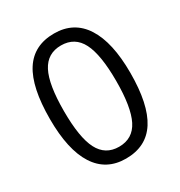

<svg xmlns="http://www.w3.org/2000/svg" viewBox="-173 -846 918 977"><g transform="rotate(-30 286.0 -357.5)"><path d="M522 -357.9Q522 -172.9 463.6 -81.5Q405.3 9.8 285.2 9.8Q169.9 9.8 109.9 -83.7Q49.8 -177.2 49.8 -357.9Q49.8 -544.4 107.9 -634.8Q166 -725.1 285.2 -725.1Q401.4 -725.1 461.7 -630.9Q522 -536.6 522 -357.9ZM131.8 -357.9Q131.8 -202.1 168.5 -131.1Q205.1 -60.1 285.2 -60.1Q366.2 -60.1 402.6 -132.1Q439 -204.1 439 -357.9Q439 -511.7 402.6 -583.3Q366.2 -654.8 285.2 -654.8Q205.1 -654.8 168.5 -584.2Q131.8 -513.7 131.8 -357.9Z"/></g></svg>

Font: f01206874
Style: Regular
Weight: 400
Foundry: Ascender Corporation
Version: Version 1.10